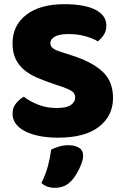

<svg xmlns="http://www.w3.org/2000/svg" viewBox="-20 -643 591 919"><path d="M237 -241Q193 -256 157 -271.5Q121 -287 95 -309Q69 -331 54.5 -361.5Q40 -392 40 -436Q40 -521 105.5 -572Q171 -623 289 -623Q332 -623 369 -617Q406 -611 432.5 -598.5Q459 -586 474 -566.5Q489 -547 489 -521Q489 -495 477 -476.5Q465 -458 448 -445Q426 -459 389 -469.5Q352 -480 308 -480Q263 -480 242 -467.5Q221 -455 221 -436Q221 -421 234 -411.5Q247 -402 273 -394L326 -377Q420 -347 470.5 -300.5Q521 -254 521 -174Q521 -89 454 -36.5Q387 16 257 16Q211 16 171.5 8.5Q132 1 102.5 -13.5Q73 -28 56.5 -49.5Q40 -71 40 -99Q40 -128 57 -148.5Q74 -169 94 -180Q122 -158 162.5 -142Q203 -126 251 -126Q300 -126 320 -141Q340 -156 340 -176Q340 -196 324 -206.5Q308 -217 279 -227ZM321 223Q304 241 284.5 248.5Q265 256 242 256Q204 256 178 233Q199 191 209.5 151.5Q220 112 225 73Q241 65 262.5 58.5Q284 52 306 52Q338 52 358 64Q378 76 378 104Q378 116 372.5 132.5Q367 149 359 165.5Q351 182 341 197.5Q331 213 321 223Z"/></svg>

Font: Baloo Cyrillic
Style: Regular
Weight: 400
Designer: Ek Type, Denis Ignatov
Foundry: Ek Type
Version: Version 1.50 July 26, 2019